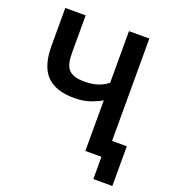

<svg xmlns="http://www.w3.org/2000/svg" viewBox="-148 -812 946 1054"><g transform="rotate(20 325.0 -285.0)"><path d="M424 -296Q405 -283 363 -267.5Q321 -252 266 -252Q157 -252 104.5 -306.5Q52 -361 52 -478V-700H171V-482Q171 -448 176.5 -424Q182 -400 195.5 -385Q209 -370 231.5 -363Q254 -356 289 -356Q337 -356 371.5 -369Q406 -382 424 -399V-700H543V-102H629V130H518V0H424Z"/></g></svg>

Font: Golos UI Medium
Style: Regular
Weight: 500
Designer: A.Korolkova, Vitaly Kuzmin
Foundry: ParaType Ltd
Version: Version 2.000